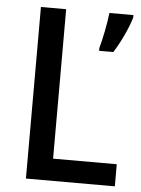

<svg xmlns="http://www.w3.org/2000/svg" viewBox="-52 -755 583 796"><g transform="rotate(5 239.5 -357.0)"><path d="M86 0H456V-92H191V-714H86ZM471 -704V-714H371C367 -674 352 -599 342 -566V-554H401C429 -597 460 -664 471 -704Z"/></g></svg>

Font: Noto Sans SemiCondensed Medium
Style: Regular
Weight: 500
Width: 4
Designer: Monotype Design Team
Foundry: Monotype Imaging Inc.
Version: Version 2.013